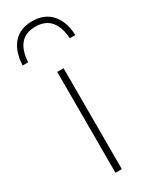

<svg xmlns="http://www.w3.org/2000/svg" viewBox="-241 -846 700 890"><g transform="rotate(-30 109.0 -401.0)"><path d="M91.5 0V-540H125.5V0ZM107.5 -802Q173 -802 210 -760.2Q247 -718.5 249.5 -646H220Q216 -707 188.5 -739.8Q161 -772.5 107.5 -772.5Q4.5 -772.5 -3 -646H-32.5Q-29.5 -719 6.2 -760.5Q42 -802 107.5 -802Z"/></g></svg>

Font: Encode Sans Semi Expanded Thin
Style: Regular
Weight: 250
Width: 6
Designer: Multiple Designers
Foundry: Impallari Type
Version: Version 2.000